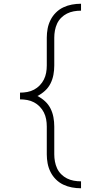

<svg xmlns="http://www.w3.org/2000/svg" viewBox="-20 -853 540 1026"><path d="M413 153Q388 153 364 148.5Q340 144 318 133.5Q296 123 278.5 105.5Q261 88 250 66Q239 44 234.5 20Q230 -4 230 -28V-177Q230 -197 226.5 -216Q223 -235 214.5 -252Q206 -269 192.5 -283Q179 -297 162 -306Q145 -315 126 -318.5Q107 -322 87 -322V-358Q107 -358 126 -361.5Q145 -365 162 -374Q179 -383 192.5 -397Q206 -411 214.5 -428Q223 -445 226.5 -464Q230 -483 230 -503V-652Q230 -676 234.5 -700Q239 -724 250 -746Q261 -768 278.5 -785.5Q296 -803 318 -813.5Q340 -824 364 -828.5Q388 -833 413 -833V-796Q393 -796 374 -792.5Q355 -789 338 -780.5Q321 -772 307 -758Q293 -744 285 -726.5Q277 -709 273.5 -690Q270 -671 270 -652V-503Q270 -478 265.5 -453.5Q261 -429 250 -407Q239 -385 220.5 -368Q202 -351 180 -340Q202 -329 220.5 -312Q239 -295 250 -273Q261 -251 265.5 -226.5Q270 -202 270 -177V-28Q270 -9 273.5 10Q277 29 285 46.5Q293 64 307 78Q321 92 338 100.5Q355 109 374 112.5Q393 116 413 116V153Z"/></svg>

Font: Iosevka SS04 Extralight
Style: Regular
Weight: 200
Monospace: yes
Designer: Belleve Invis
Foundry: Belleve Invis
Version: Version 19.0.0; ttfautohint (v1.8.4)